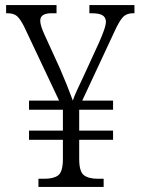

<svg xmlns="http://www.w3.org/2000/svg" viewBox="-20 -734 553 754"><path d="M131 0V-32H154Q190 -32 208 -45Q226 -58 227 -105V-185H94V-221H227V-303H94V-339H212L75 -629Q60 -659 47 -670.5Q34 -682 9 -682H4V-714H202V-682H183Q138 -682 138 -653Q138 -642 143 -627Q148 -612 156 -595L215 -466Q229 -434 243 -399Q257 -364 266 -339Q271 -355 283 -381Q295 -407 307 -432L369 -567Q381 -594 388.5 -615.5Q396 -637 396 -650Q395 -666 382.5 -674Q370 -682 338 -682H331V-714H508V-682H502Q477 -682 462.5 -666.5Q448 -651 429 -609L303 -339H424V-303H291V-221H424V-185H291V-110Q291 -60 309.5 -46Q328 -32 364 -32H387V0Z"/></svg>

Font: Noto Serif Lao SemiCondensed Light
Style: Regular
Weight: 300
Width: 4
Designer: Monotype Design Team
Foundry: Monotype Imaging Inc.
Version: Version 2.003; ttfautohint (v1.8.4.7-5d5b)